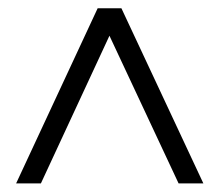

<svg xmlns="http://www.w3.org/2000/svg" viewBox="-20 -690 519 454"><path d="M18.1 -256.3 210.9 -670.4H267.1L460.9 -256.3H402.3L238.8 -605.5L76.7 -256.3Z"/></svg>

Font: Elstob 10pt SemiBold
Style: Regular
Weight: 600
Designer: Peter S. Baker
Version: Version 1.015